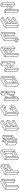

<svg xmlns="http://www.w3.org/2000/svg" viewBox="4286 -5160 949 9561"><g transform="rotate(-90 4760.5 -379.5)"><path d="M233.4 75.2 231.4 74.7 230.5 74.2H230L120.1 10.3Q116.7 8.3 116.7 4.4L115.2 -609.9Q115.2 -613.3 118.2 -615.2Q497.1 -834 498.5 -834Q500.5 -834 556.6 -801.3Q612.8 -768.6 613.3 -768.1L613.8 -767.6V-767.1L614.7 -766.6L615.2 -763.7Q615.7 -763.7 615.7 -763.2L617.2 -149.4Q617.2 -145.5 613.8 -143.6L549.3 -106.4Q546.4 -106.4 544.9 -106.9V-107.4L434.1 -171.4Q431.2 -173.3 431.2 -177.2L429.7 -579.6L301.3 -505.9L303.2 32.2Q302.7 35.6 299.8 37.6Q235.4 75.2 233.4 75.2ZM227.1 56.6 225.1 -541.5 128.4 -597.7 129.9 0.5ZM231.9 -553.2 595.7 -763.2 498.5 -819.3 134.8 -609.4ZM541 -124.5 539.6 -643.1 442.9 -587.4 444.3 -181.2ZM240.2 56.6 289.6 28.3 288.1 -509.8Q288.1 -513.2 291.5 -515.1Q544.4 -661.6 546.4 -661.6Q552.7 -661.6 552.7 -654.8L554.2 -124.5L604 -153.3L602.1 -751.5L238.3 -541.5Q239.7 -242.7 240.2 56.6Z M966.3 75.2H964.4L963.4 74.7H962.9L853 10.3Q849.6 8.3 849.6 4.9L847.7 -609.9Q848.1 -612.8 851.1 -614.7Q1229.5 -833.5 1231.4 -833.5Q1233.4 -833.5 1290 -800.8L1345.7 -768.1L1346.7 -767.1Q1346.7 -766.6 1347.2 -766.6L1348.1 -764.2L1349.1 -419.9Q1349.1 -416 1345.7 -414.1L1035.2 -234.4L1035.6 32.2Q1035.6 36.1 1032.2 38.1Q968.8 75.2 966.3 75.2ZM959.5 57.1 958 -541 861.3 -597.7 862.8 1ZM964.4 -552.7 1328.1 -762.7 1231.4 -818.8 867.7 -608.9ZM972.7 57.1 1022.5 28.8 1021.5 -238.3Q1022 -242.2 1024.9 -244.1L1335.9 -423.8L1335 -751.5L971.2 -541ZM1028.3 -303.7Q1021.5 -303.7 1021.5 -310.5L1021 -509.3Q1021 -512.7 1024.4 -515.1Q1276.9 -661.1 1278.8 -661.1Q1285.6 -661.1 1285.6 -654.3L1286.1 -455.1Q1285.6 -451.7 1282.7 -450.2Q1029.8 -303.7 1028.3 -303.7ZM1034.2 -449.2 1162.6 -523.4V-579.6L1034.2 -505.4ZM1034.7 -322.3 1266.1 -455.6 1169.4 -512.2 1034.7 -434.1ZM1272.9 -467.3 1272.5 -642.6 1175.8 -586.9V-523.4Z M1698.2 75.2Q1696.3 75.2 1696.3 74.7H1695.3L1585 10.3Q1582 8.3 1581.5 4.9L1580.1 -609.4Q1580.6 -612.8 1583.5 -614.7Q1961.9 -833.5 1963.9 -833.5Q1965.3 -833.5 2021.5 -800.8L2077.6 -768.1H2078.1V-767.6H2078.6V-767.1H2079.1L2079.6 -766.1V-765.6Q2080.1 -763.7 2080.3 -763.7Q2080.6 -763.7 2080.6 -763.2L2082 -148.9Q2082 -145 2078.6 -143.1Q1700.7 75.2 1698.2 75.2ZM1691.9 57.1 1689.9 -541 1593.3 -597.7 1595.2 1ZM1696.8 -552.7 2060.5 -762.7 1963.9 -818.8 1600.1 -608.9ZM1705.1 57.1 2068.8 -152.8 2067.4 -751.5 1703.6 -541ZM1761.2 -33.2Q1754.4 -33.2 1754.4 -39.6L1752.9 -509.3Q1753.4 -512.7 1756.3 -514.6Q2008.8 -661.1 2011.2 -661.1Q2017.6 -661.1 2017.6 -654.3L2019 -184.1Q2018.6 -181.2 2015.6 -179.2Q1763.2 -33.2 1761.2 -33.2ZM1767.6 -178.7 1895.5 -252.9 1894.5 -579.6 1766.6 -505.4ZM1767.6 -51.3 1999 -185.1 1902.3 -241.2 1767.6 -163.1ZM2005.9 -196.3 2004.4 -642.6 1908.2 -586.9 1909.2 -252.9Z M2430.2 -14.6Q2429.7 -14.6 2428.7 -14.9Q2427.7 -15.1 2427.7 -15.6L2316.9 -79.6Q2313.5 -81.5 2313.5 -85.4L2312.5 -519.5Q2313 -522.5 2315.9 -524.4L2469.2 -613.3V-700.2Q2469.7 -703.6 2472.7 -705.6Q2536.6 -742.7 2538.6 -742.7Q2540 -742.7 2616.7 -698.2Q2694.3 -743.2 2695.8 -743.2Q2697.3 -743.2 2753.4 -710.4L2810.1 -677.7L2810.5 -677.2H2811V-676.3L2812 -675.8V-675.3Q2812.5 -674.8 2812.5 -673.3L2813 -672.4L2814 -239.3Q2814 -235.4 2810.5 -233.4L2656.7 -144.5L2657.2 -58.1Q2657.2 -54.2 2653.8 -52.2Q2589.8 -15.6 2589.1 -15.4Q2588.4 -15.1 2587.9 -15.1Q2586.4 -15.1 2585 -16.1H2584.5L2509.8 -59.6Q2431.6 -14.6 2430.2 -14.6ZM2655.3 -593.3 2792.5 -672.4 2695.8 -728.5 2629.9 -690.4 2651.9 -677.7Q2655.3 -675.8 2655.3 -671.9ZM2585.9 -643.6 2635.3 -671.9 2538.6 -728 2488.8 -699.7ZM2579.1 -557.1V-631.8L2482.4 -688V-613.3ZM2423.3 -33.2 2422.4 -450.7 2325.2 -507.3 2326.7 -89.4ZM2428.7 -462.4 2572.8 -545.4 2475.6 -601.6 2332 -518.6ZM2580.6 -33.7V-100.6L2522.5 -67.4ZM2594.2 -33.2 2644 -62 2643.6 -148.4Q2643.6 -152.3 2647 -154.3L2800.8 -243.2L2799.3 -661.1L2650.9 -575.2H2648.9Q2642.6 -575.2 2642.6 -581.5L2642.1 -660.6L2592.8 -631.8V-544.9Q2592.8 -542.5 2590.8 -540.5L2435.5 -450.7L2437 -33.2Q2585 -119.1 2587.4 -119.1L2590.8 -118.2Q2594.2 -114.7 2594.2 -112.3ZM2493.2 -123Q2486.3 -123 2486.3 -129.9L2485.4 -418.9Q2485.4 -422.4 2488.8 -424.3Q2584.5 -480 2586.4 -480Q2592.3 -480 2593.3 -473.1L2593.8 -183.6Q2593.3 -180.2 2590.3 -178.7Q2494.1 -123 2493.2 -123ZM2499.5 -141.6 2573.7 -184.6 2499 -227.5ZM2580.1 -195.8 2579.6 -461.9 2498.5 -415 2499 -243.2ZM2649.9 -213.9Q2648.4 -213.9 2647 -214.8Q2643.6 -216.8 2643.6 -220.7L2642.6 -509.3Q2642.6 -513.2 2646 -515.1Q2741.2 -570.8 2743.7 -570.8Q2750 -570.8 2750 -564L2751 -274.4Q2750.5 -272 2749.5 -270.8Q2748.5 -269.5 2700.2 -241.7Q2651.9 -213.9 2649.9 -213.9ZM2656.2 -231.9 2731 -274.9 2656.2 -318.4ZM2737.3 -286.6 2736.8 -552.2 2655.8 -505.9 2656.2 -334Z M3163.6 75.2H3161.6L3049.8 10.3Q3046.9 8.3 3046.9 4.9L3044.9 -609.9Q3045.4 -613.3 3048.3 -614.7Q3426.8 -833.5 3428.7 -833.5Q3430.7 -833.5 3486.6 -801Q3542.5 -768.6 3543 -768.1L3543.9 -767.1V-766.6Q3544.4 -766.6 3544.4 -766.4Q3544.4 -766.1 3544.9 -765.6L3545.4 -763.7V-690.4Q3545.4 -687 3542.5 -685.1L3231.4 -505.4V-449.7Q3427.7 -563 3429.2 -563Q3431.2 -563 3487.3 -530.3Q3543.5 -497.6 3543.9 -497.1Q3544.4 -497.1 3544.4 -496.6V-496.1H3544.9V-495.6H3545.4L3545.9 -492.7Q3546.4 -492.7 3546.4 -419.9Q3546.4 -416 3543 -414.1L3232.4 -234.9V-178.7Q3428.2 -292 3430.2 -292Q3432.1 -292 3488.8 -259.3L3544.4 -226.6L3545.4 -225.6V-225.1H3545.9L3546.4 -224.1L3546.9 -222.2L3547.4 -148.9Q3546.9 -145.5 3543.9 -143.1Q3165.5 75.2 3163.6 75.2ZM3232.9 -51.3 3526.9 -221.2 3430.2 -277.8 3232.4 -163.6ZM3231.9 -322.3 3526.4 -492.2 3429.2 -548.3 3231.4 -434.1ZM3156.7 57.1 3155.3 -541.5 3058.1 -597.7 3060.1 1ZM3161.6 -552.7 3525.4 -762.7 3428.7 -819.3 3064.9 -609.4ZM3169.9 57.1 3533.7 -152.8V-210Q3228 -33.2 3226.1 -33.2Q3219.7 -33.2 3219.7 -40L3218.8 -238.3Q3219.2 -242.2 3222.2 -244.1L3533.2 -423.8L3532.7 -480.5Q3227.1 -304.2 3225.6 -304.2Q3218.8 -304.2 3218.8 -310.5L3218.3 -509.3Q3218.3 -513.2 3221.7 -515.1L3532.2 -694.3V-751.5L3168.5 -541.5Z M3896 75.2Q3895 75.2 3894.5 74.7H3893.6V74.2H3892.6L3782.7 10.3Q3779.3 8.3 3779.3 4.4L3777.3 -609.4L3777.8 -609.9Q3777.8 -613.3 3780.8 -615.2Q4159.2 -834 4161.1 -834Q4163.1 -834 4274.9 -769L4275.4 -768.1H4275.9V-767.6H4276.4V-767.1H4276.9L4277.8 -764.6L4278.3 -600.6Q4278.3 -596.7 4274.9 -594.7Q4211.4 -558.1 4210.7 -557.9Q4210 -557.6 4207.5 -557.6V-558.1H4206.5L4130.9 -602.1L3963.9 -505.9L3964.8 -178.7L4093.3 -252.9V-339.8Q4093.3 -342.3 4095.2 -344.2Q4095.7 -344.7 4128.4 -363.5Q4161.1 -382.3 4162.6 -382.3Q4164.6 -382.3 4220.5 -349.6Q4276.4 -316.9 4276.9 -316.4H4277.3L4277.8 -315.4H4278.3L4278.8 -313.5L4279.3 -312.5L4279.8 -149.4Q4279.8 -145.5 4276.4 -143.6Q3897.9 75.2 3896 75.2ZM4210 -283.2 4259.3 -311.5 4162.6 -368.2 4112.8 -339.4ZM4203.6 -196.8 4203.1 -271.5 4106.4 -327.6V-252.9ZM3965.3 -51.8 4196.8 -185.1 4100.1 -241.7 3964.8 -163.6ZM4202.1 -575.7V-643.1L4144 -609.9ZM3889.2 56.6 3887.7 -541.5 3791 -597.7 3792.5 0.5ZM3894.5 -553.2 4258.3 -763.2 4161.1 -819.3 3797.4 -609.4ZM3902.8 57.1 4266.6 -153.3 4266.1 -300.3 4216.3 -271.5 4216.8 -184.6Q4216.3 -181.2 4213.4 -179.7Q3960.9 -33.7 3960.2 -33.4Q3959.5 -33.2 3958.5 -33.2Q3957 -33.2 3955.6 -34.2Q3952.1 -36.1 3952.1 -40L3950.7 -509.3Q3950.7 -513.2 3954.1 -515.1Q4207 -661.1 4208.5 -661.1Q4210.4 -661.1 4211.9 -660.2Q4215.3 -658.2 4215.3 -654.8L4215.8 -575.7L4265.1 -604.5L4264.6 -751.5L3900.9 -541.5Q3901.4 -242.2 3902.8 57.1Z M4627.9 75.2Q4626 75.2 4625.5 74.7H4625V74.2H4624.5L4514.6 10.3Q4511.2 8.3 4511.2 4.9L4509.8 -609.9Q4509.8 -613.3 4512.7 -614.7Q4577.1 -652.3 4579.1 -652.3L4582.5 -651.4Q4692.4 -587.4 4693.4 -586.4Q4693.8 -586.4 4693.8 -585.9H4694.3V-585.4L4695.3 -584.5V-584L4695.8 -582L4696.3 -475.1L4824.2 -793.5L4825.7 -795.4H4826.2Q4826.7 -795.9 4859.1 -814.7Q4891.6 -833.5 4893.1 -833.5Q4895 -833.5 4951.2 -801Q5007.3 -768.6 5007.3 -768.1H5007.8V-767.6H5008.3V-767.1L5009.3 -766.1L5009.8 -763.2Q5010.3 -763.2 5010.3 -762.7L5011.7 -148.9Q5011.7 -145 5008.3 -143.1Q4944.8 -106.4 4944.1 -106.2Q4943.4 -106 4942.4 -106Q4940.9 -106 4939.5 -106.9L4828.6 -170.9Q4825.7 -172.9 4825.7 -176.8L4825.2 -282.7L4697.3 34.7Q4696.3 37.1 4663.1 56.2Q4629.9 75.2 4627.9 75.2ZM4940.4 -734.4 4990.2 -762.7 4893.1 -819.3 4843.8 -790.5ZM4697.3 -140.6 4932.1 -723.6 4833.5 -780.8 4696.3 -439.9ZM4621.6 57.1 4619.6 -541.5 4522.9 -597.7 4524.4 1ZM4626.5 -552.7 4675.8 -581.5 4579.1 -637.7 4529.3 -608.9ZM4935.5 -124.5 4934.6 -553.7 4838.4 -315.4 4838.9 -180.7ZM4634.8 57.1 4685.5 27.8 4825.7 -319.3 4934.6 -590.3Q4936.5 -594.2 4941.4 -594.2Q4943.8 -594.2 4945.8 -592.3Q4947.8 -590.3 4948.7 -124L4998.5 -152.8L4996.6 -751.5L4945.8 -722.2L4695.8 -102.1Q4695.3 -102.1 4695.3 -101.6H4694.8Q4693.8 -100.6 4692.9 -100.6Q4692.4 -100.1 4690.9 -100.1V-99.6L4689.5 -100.1Q4684.1 -101.1 4684.1 -106.4L4682.6 -569.8L4632.8 -541.5Q4634.3 -242.2 4634.8 57.1Z M5360.4 75.2Q5358.4 75.2 5358.4 74.7H5357.4L5247.1 10.3Q5244.1 8.3 5243.7 4.9L5242.2 -609.4Q5242.7 -612.8 5245.6 -614.7Q5624 -833.5 5626 -833.5Q5627.4 -833.5 5683.6 -800.8L5739.7 -768.1H5740.2V-767.6H5740.7V-767.1H5741.2L5741.7 -766.1V-765.6Q5742.2 -763.7 5742.4 -763.7Q5742.7 -763.7 5742.7 -763.2L5744.1 -148.9Q5744.1 -145 5740.7 -143.1Q5362.8 75.2 5360.4 75.2ZM5354 57.1 5352.1 -541 5255.4 -597.7 5257.3 1ZM5358.9 -552.7 5722.7 -762.7 5626 -818.8 5262.2 -608.9ZM5367.2 57.1 5731 -152.8 5729.5 -751.5 5365.7 -541ZM5423.3 -33.2Q5416.5 -33.2 5416.5 -39.6L5415 -509.3Q5415.5 -512.7 5418.5 -514.6Q5670.9 -661.1 5673.3 -661.1Q5679.7 -661.1 5679.7 -654.3L5681.2 -184.1Q5680.7 -181.2 5677.7 -179.2Q5425.3 -33.2 5423.3 -33.2ZM5429.7 -178.7 5557.6 -252.9 5556.6 -579.6 5428.7 -505.4ZM5429.7 -51.3 5661.1 -185.1 5564.5 -241.2 5429.7 -163.1ZM5668 -196.3 5666.5 -642.6 5570.3 -586.9 5571.3 -252.9Z M6093.3 75.2H6091.3L6090.3 74.7H6089.8L5980 10.7Q5976.6 8.8 5976.6 4.9L5974.6 -609.4Q5975.1 -612.8 5978 -614.7Q6042.5 -651.9 6044.4 -651.9Q6045.9 -651.9 6102.1 -619.4Q6158.2 -586.9 6158.2 -586.4L6159.2 -585.9V-585.4L6160.2 -584.5L6160.6 -582L6161.1 -581.5V-449.2L6289.6 -523.4L6289.1 -791Q6289.1 -794.4 6292 -796.4Q6356.4 -833.5 6358.4 -833.5Q6360.4 -833.5 6416.5 -800.8L6472.7 -767.6L6473.6 -767.1V-766.6L6475.1 -764.6L6477.1 -148.9Q6476.6 -145 6473.6 -143.1L6409.2 -106Q6405.8 -106 6405 -106.2Q6404.3 -106.4 6404.3 -106.9L6293.9 -170.9Q6290.5 -172.9 6290.5 -176.8L6290 -308.6L6162.1 -234.4L6162.6 32.7Q6162.6 36.1 6159.2 38.1Q6095.7 75.2 6093.3 75.2ZM6405.8 -733.9 6455.1 -762.7 6358.4 -818.8 6308.6 -790.5ZM6399.9 -467.3 6398.9 -722.7 6302.2 -778.8 6302.7 -523.4ZM6161.6 -321.8 6393.1 -455.6 6296.4 -511.7 6161.6 -434.1ZM6086.4 57.1 6085 -541 5987.8 -597.7 5989.7 1ZM6091.3 -552.7 6141.1 -581.5 6043.9 -637.7 5994.6 -608.9ZM6400.9 -124 6399.9 -372.1 6303.7 -316.4V-180.7ZM6099.6 57.1 6149.4 28.8 6148.4 -238.3Q6148.9 -242.2 6151.9 -244.1Q6404.8 -390.1 6406.7 -390.1Q6413.1 -390.1 6413.1 -383.3L6414.1 -124L6463.4 -152.8L6461.9 -751L6412.1 -722.7L6413.1 -455.1Q6412.6 -451.7 6409.7 -449.7Q6157.2 -304.2 6156.5 -304Q6155.8 -303.7 6155.3 -303.7Q6148.4 -303.7 6148.4 -310.5L6147.5 -569.8L6098.1 -541Z M6887.2 -304.2Q6885.7 -304.2 6884.3 -305.2Q6880.9 -307.1 6880.9 -311L6880.4 -509.8Q6880.4 -513.2 6883.3 -515.1Q7135.7 -661.6 7138.2 -661.6Q7144 -661.6 7145 -654.8L7145.5 -455.6Q7145 -452.1 7142.1 -450.2Q6889.2 -304.2 6887.2 -304.2ZM6893.6 -449.7 7022 -523.9V-579.6L6893.6 -505.9ZM6894 -322.3 7125.5 -456.1 7028.8 -512.2 6893.6 -434.6ZM7131.8 -467.8 7131.3 -643.1 7035.2 -587.4V-523.9ZM6825.7 75.2 6823.2 74.7Q6823.2 74.2 6822.8 74.2L6711.9 10.3Q6709 8.3 6709 4.4L6707 -609.9Q6707.5 -613.3 6710.4 -615.2Q7088.9 -834 7090.8 -834Q7092.8 -834 7148.9 -801.3L7205.1 -768.1L7206.1 -767.6L7207.5 -764.2L7209 -149.4Q7209 -145.5 7206.1 -143.6L7141.6 -106.4H7138.2L7026.4 -171.4Q7022.9 -173.3 7022.9 -177.2L7022.5 -309.1L6894 -234.9L6895 32.2Q6895 35.6 6891.6 37.6Q6827.1 75.2 6825.7 75.2ZM6818.8 56.6 6817.4 -541.5 6720.2 -598.1 6722.2 0.5ZM6823.7 -553.2 7187.5 -763.2 7090.8 -819.3 6727.1 -609.4ZM7132.8 -124.5 7132.3 -372.6 7035.6 -316.4 7036.1 -181.2ZM6832 56.6 6881.8 28.3 6880.9 -238.8Q6880.9 -242.7 6884.3 -244.6Q7137.2 -390.6 7139.2 -390.6Q7145.5 -390.6 7145.5 -383.8L7146.5 -124.5L7195.8 -153.3L7194.3 -752L6830.6 -541.5Z M7557.6 75.2 7555.2 74.7 7444.3 10.3Q7440.9 8.3 7440.9 4.4V-68.4Q7441.4 -71.8 7444.3 -73.2L7519.5 -116.7L7517.6 -654.8H7518.1V-655.3Q7518.1 -658.7 7521 -660.2Q7821.3 -833.5 7822.8 -833.5Q7824.7 -833.5 7880.9 -801Q7937 -768.6 7937 -768.1L7938 -767.6V-767.1Q7938.5 -767.1 7938.5 -766.8Q7938.5 -766.6 7939 -766.1L7939.5 -763.7L7939.9 -763.2L7941.4 -149.4Q7941.4 -145.5 7938 -143.6L7875.5 -106.9L7873.5 -106.4H7869.6V-106.9H7868.7L7758.3 -171.4Q7755.4 -173.3 7755.4 -176.8L7753.9 -579.6L7704.1 -550.8L7706.1 -13.2Q7705.6 -9.3 7702.6 -7.3Q7559.6 75.2 7557.6 75.2ZM7634.8 -598.1 7919.9 -763.2 7822.8 -819.3 7537.6 -654.8ZM7629.4 -60.5 7627.9 -586.9 7531.2 -643.1 7532.7 -116.7ZM7551.3 57.1 7550.8 0 7454.1 -56.2V0.5ZM7557.6 -11.2 7623 -48.8 7525.9 -105.5 7460.4 -67.9ZM7865.2 -124.5 7863.8 -643.1 7767.1 -587.4 7768.6 -180.7ZM7564.5 57.1 7692.4 -17.1 7690.9 -554.7Q7690.9 -558.6 7694.3 -560.5L7812.5 -628.4Q7869.1 -661.1 7870.6 -661.1Q7877 -661.1 7877 -654.3L7878.4 -124.5L7928.2 -152.8L7926.3 -751.5L7641.1 -586.9L7642.6 -48.3Q7642.6 -44.9 7639.6 -43.5L7564.5 0Z M8290.5 75.2H8288.6L8176.8 10.3Q8173.8 8.3 8173.8 4.9L8171.9 -609.9Q8172.4 -613.3 8175.3 -614.7Q8553.7 -833.5 8555.7 -833.5Q8557.6 -833.5 8613.5 -801Q8669.4 -768.6 8669.9 -768.1L8670.9 -767.1V-766.6Q8671.4 -766.6 8671.4 -766.4Q8671.4 -766.1 8671.9 -765.6L8672.4 -763.7V-690.4Q8672.4 -687 8669.4 -685.1L8358.4 -505.4V-449.7Q8554.7 -563 8556.2 -563Q8558.1 -563 8614.3 -530.3Q8670.4 -497.6 8670.9 -497.1Q8671.4 -497.1 8671.4 -496.6V-496.1H8671.9V-495.6H8672.4L8672.9 -492.7Q8673.3 -492.7 8673.3 -419.9Q8673.3 -416 8669.9 -414.1L8359.4 -234.9V-178.7Q8555.2 -292 8557.1 -292Q8559.1 -292 8615.7 -259.3L8671.4 -226.6L8672.4 -225.6V-225.1H8672.9L8673.3 -224.1L8673.8 -222.2L8674.3 -148.9Q8673.8 -145.5 8670.9 -143.1Q8292.5 75.2 8290.5 75.2ZM8359.9 -51.3 8653.8 -221.2 8557.1 -277.8 8359.4 -163.6ZM8358.9 -322.3 8653.3 -492.2 8556.2 -548.3 8358.4 -434.1ZM8283.7 57.1 8282.2 -541.5 8185.1 -597.7 8187 1ZM8288.6 -552.7 8652.3 -762.7 8555.7 -819.3 8191.9 -609.4ZM8296.9 57.1 8660.6 -152.8V-210Q8355 -33.2 8353 -33.2Q8346.7 -33.2 8346.7 -40L8345.7 -238.3Q8346.2 -242.2 8349.1 -244.1L8660.2 -423.8L8659.7 -480.5Q8354 -304.2 8352.5 -304.2Q8345.7 -304.2 8345.7 -310.5L8345.2 -509.3Q8345.2 -513.2 8348.6 -515.1L8659.2 -694.3V-751.5L8295.4 -541.5Z M9022.9 75.2H9021L9020 74.7H9019.5L8909.7 10.7Q8906.2 8.8 8906.2 4.9L8904.3 -609.4Q8904.8 -612.8 8907.7 -614.7Q8972.2 -651.9 8974.1 -651.9Q8975.6 -651.9 9031.7 -619.4Q9087.9 -586.9 9087.9 -586.4L9088.9 -585.9V-585.4L9089.8 -584.5L9090.3 -582L9090.8 -581.5V-449.2L9219.2 -523.4L9218.8 -791Q9218.8 -794.4 9221.7 -796.4Q9286.1 -833.5 9288.1 -833.5Q9290 -833.5 9346.2 -800.8L9402.3 -767.6L9403.3 -767.1V-766.6L9404.8 -764.6L9406.7 -148.9Q9406.2 -145 9403.3 -143.1L9338.9 -106Q9335.4 -106 9334.7 -106.2Q9334 -106.4 9334 -106.9L9223.6 -170.9Q9220.2 -172.9 9220.2 -176.8L9219.7 -308.6L9091.8 -234.4L9092.3 32.7Q9092.3 36.1 9088.9 38.1Q9025.4 75.2 9022.9 75.2ZM9335.4 -733.9 9384.8 -762.7 9288.1 -818.8 9238.3 -790.5ZM9329.6 -467.3 9328.6 -722.7 9231.9 -778.8 9232.4 -523.4ZM9091.3 -321.8 9322.8 -455.6 9226.1 -511.7 9091.3 -434.1ZM9016.1 57.1 9014.6 -541 8917.5 -597.7 8919.4 1ZM9021 -552.7 9070.8 -581.5 8973.6 -637.7 8924.3 -608.9ZM9330.6 -124 9329.6 -372.1 9233.4 -316.4V-180.7ZM9029.3 57.1 9079.1 28.8 9078.1 -238.3Q9078.6 -242.2 9081.5 -244.1Q9334.5 -390.1 9336.4 -390.1Q9342.8 -390.1 9342.8 -383.3L9343.8 -124L9393.1 -152.8L9391.6 -751L9341.8 -722.7L9342.8 -455.1Q9342.3 -451.7 9339.4 -449.7Q9086.9 -304.2 9086.2 -304Q9085.4 -303.7 9085 -303.7Q9078.1 -303.7 9078.1 -310.5L9077.1 -569.8L9027.8 -541Z"/></g></svg>

Font: 3D Isometric
Style: Regular
Weight: 400
Designer: GGBotNet
Version: 1.10